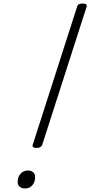

<svg xmlns="http://www.w3.org/2000/svg" viewBox="-20 -1055 512 1089"><path d="M188 -216Q159 -216 166 -235L417 -1016Q420 -1027 427.5 -1031Q435 -1035 449 -1035Q477 -1035 471 -1016L220 -235Q218 -227 210 -221.5Q202 -216 188 -216ZM121 14Q103 14 91.5 4Q80 -6 80 -23Q80 -50 96 -69Q112 -88 139 -88Q156 -88 167.5 -78.5Q179 -69 179 -51Q180 -25 164.5 -5.5Q149 14 121 14Z"/></svg>

Font: Playwrite CO ExtraLight
Style: Regular
Weight: 250
Version: Version 1.002